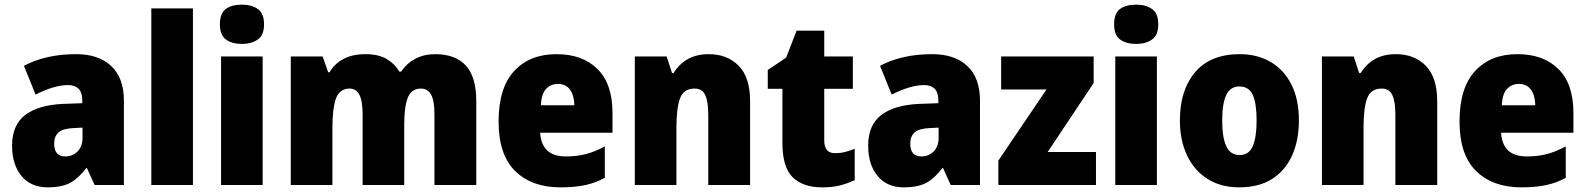

<svg xmlns="http://www.w3.org/2000/svg" viewBox="-20 -796 6825 826"><path d="M308 -563Q404 -563 458.5 -512Q513 -461 513 -363V0H387L354 -73H351Q319 -30 283 -10Q247 10 185 10Q113 10 72.5 -39Q32 -88 32 -169Q32 -258 88 -301Q144 -344 250 -349L334 -352V-362Q334 -398 318 -414Q302 -430 273 -430Q243 -430 207.5 -419.5Q172 -409 133 -389L83 -513Q128 -537 184 -550Q240 -563 308 -563ZM296 -245Q251 -243 232 -226.5Q213 -210 213 -178Q213 -123 261 -123Q292 -123 313.5 -144.5Q335 -166 335 -202V-247Z M810 0H631V-760H810Z M1021 -776Q1063 -776 1089.5 -757Q1116 -738 1116 -691Q1116 -645 1089 -626Q1062 -607 1021 -607Q978 -607 952 -626Q926 -645 926 -691Q926 -739 951.5 -757.5Q977 -776 1021 -776ZM1110 -553V0H931V-553Z M1852 -563Q1939 -563 1984 -514Q2029 -465 2029 -360V0H1849V-303Q1849 -363 1834.5 -389Q1820 -415 1791 -415Q1750 -415 1734.5 -376Q1719 -337 1719 -260V0H1540V-303Q1540 -362 1526 -388.5Q1512 -415 1484 -415Q1441 -415 1425.5 -372.5Q1410 -330 1410 -244V0H1231V-553H1368L1392 -485H1398Q1418 -521 1457 -542Q1496 -563 1552 -563Q1608 -563 1643 -542.5Q1678 -522 1698 -488H1706Q1729 -523 1766.5 -543Q1804 -563 1852 -563Z M2374 -563Q2486 -563 2550.5 -499Q2615 -435 2615 -310V-225H2304Q2306 -177 2333 -150Q2360 -123 2415 -123Q2461 -123 2500 -133Q2539 -143 2582 -166V-31Q2544 -10 2499 0Q2454 10 2391 10Q2268 10 2196.5 -60Q2125 -130 2125 -273Q2125 -418 2192 -490.5Q2259 -563 2374 -563ZM2380 -435Q2350 -435 2329.5 -413.5Q2309 -392 2307 -343H2451Q2450 -386 2432 -410.5Q2414 -435 2380 -435Z M3029 -563Q3109 -563 3158 -513Q3207 -463 3207 -360V0H3027V-304Q3027 -359 3014 -387Q3001 -415 2968 -415Q2922 -415 2906 -374Q2890 -333 2890 -246V0H2711V-553H2848L2871 -482H2878Q2902 -521 2939.5 -542Q2977 -563 3029 -563Z M3573 -137Q3595 -137 3615 -142Q3635 -147 3657 -156V-21Q3627 -7 3594.5 1.5Q3562 10 3516 10Q3435 10 3390.5 -33Q3346 -76 3346 -182V-414H3283V-495L3362 -548L3407 -664H3526V-553H3649V-414H3526V-191Q3526 -137 3573 -137Z M3991 -563Q4087 -563 4141.5 -512Q4196 -461 4196 -363V0H4070L4037 -73H4034Q4002 -30 3966 -10Q3930 10 3868 10Q3796 10 3755.5 -39Q3715 -88 3715 -169Q3715 -258 3771 -301Q3827 -344 3933 -349L4017 -352V-362Q4017 -398 4001 -414Q3985 -430 3956 -430Q3926 -430 3890.5 -419.5Q3855 -409 3816 -389L3766 -513Q3811 -537 3867 -550Q3923 -563 3991 -563ZM3979 -245Q3934 -243 3915 -226.5Q3896 -210 3896 -178Q3896 -123 3944 -123Q3975 -123 3996.5 -144.5Q4018 -166 4018 -202V-247Z M4695 0H4275V-105L4482 -411H4287V-553H4685V-439L4487 -142H4695Z M4868 -776Q4910 -776 4936.5 -757Q4963 -738 4963 -691Q4963 -645 4936 -626Q4909 -607 4868 -607Q4825 -607 4799 -626Q4773 -645 4773 -691Q4773 -739 4798.5 -757.5Q4824 -776 4868 -776ZM4957 -553V0H4778V-553Z M5568 -278Q5568 -194 5539.5 -129Q5511 -64 5454 -27Q5397 10 5311 10Q5232 10 5174.5 -26.5Q5117 -63 5086.5 -128Q5056 -193 5056 -278Q5056 -408 5121.5 -485.5Q5187 -563 5314 -563Q5388 -563 5445.5 -530Q5503 -497 5535.5 -433Q5568 -369 5568 -278ZM5238 -277Q5238 -205 5255.5 -167Q5273 -129 5313 -129Q5353 -129 5369.5 -167Q5386 -205 5386 -278Q5386 -351 5369.5 -387.5Q5353 -424 5312 -424Q5273 -424 5255.5 -387.5Q5238 -351 5238 -277Z M5985 -563Q6065 -563 6114 -513Q6163 -463 6163 -360V0H5983V-304Q5983 -359 5970 -387Q5957 -415 5924 -415Q5878 -415 5862 -374Q5846 -333 5846 -246V0H5667V-553H5804L5827 -482H5834Q5858 -521 5895.5 -542Q5933 -563 5985 -563Z M6508 -563Q6620 -563 6684.5 -499Q6749 -435 6749 -310V-225H6438Q6440 -177 6467 -150Q6494 -123 6549 -123Q6595 -123 6634 -133Q6673 -143 6716 -166V-31Q6678 -10 6633 0Q6588 10 6525 10Q6402 10 6330.5 -60Q6259 -130 6259 -273Q6259 -418 6326 -490.5Q6393 -563 6508 -563ZM6514 -435Q6484 -435 6463.5 -413.5Q6443 -392 6441 -343H6585Q6584 -386 6566 -410.5Q6548 -435 6514 -435Z"/></svg>

Font: Noto Sans Hebrew SemiCondensed Black
Style: Regular
Weight: 900
Width: 4
Designer: Ben Nathan
Foundry: Google LLC
Version: Version 3.001; ttfautohint (v1.8.4.7-5d5b)